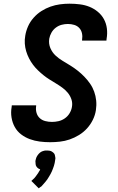

<svg xmlns="http://www.w3.org/2000/svg" viewBox="-20 -763 640 1041"><path d="M252 8Q223 8 195.5 4.5Q168 1 142 -8.5Q116 -18 94.5 -34.5Q73 -51 60 -74.5Q47 -98 42.5 -126Q38 -154 43 -182L44 -192H176V-188Q173 -169 178 -151.5Q183 -134 195.5 -122.5Q208 -111 225.5 -106.5Q243 -102 262 -102Q279 -102 297 -106Q315 -110 331 -121Q347 -132 357 -148.5Q367 -165 370 -183Q374 -205 367 -225Q360 -245 347 -260.5Q334 -276 317.5 -288Q301 -300 283.5 -310.5Q266 -321 248.5 -332Q231 -343 215.5 -355.5Q200 -368 185.5 -382Q171 -396 159 -412Q147 -428 137.5 -446.5Q128 -465 122 -485Q116 -505 114.5 -526.5Q113 -548 117 -570Q121 -595 132 -620Q143 -645 162 -666.5Q181 -688 204.5 -703Q228 -718 253.5 -727Q279 -736 305 -739.5Q331 -743 357 -743Q385 -743 413 -739.5Q441 -736 465.5 -726Q490 -716 510.5 -699Q531 -682 543.5 -659Q556 -636 559.5 -608.5Q563 -581 558 -553L557 -543H425V-547Q428 -565 424.5 -582Q421 -599 410 -611Q399 -623 382.5 -628Q366 -633 348 -633Q331 -633 314 -628.5Q297 -624 282.5 -613Q268 -602 259 -586Q250 -570 247 -553Q243 -526 253 -502.5Q263 -479 280.5 -462.5Q298 -446 319 -433.5Q340 -421 361 -408Q382 -395 401 -380Q420 -365 437 -347.5Q454 -330 468 -310Q482 -290 490.5 -266.5Q499 -243 501.5 -217.5Q504 -192 500 -166Q496 -139 483.5 -113.5Q471 -88 452 -67Q433 -46 408.5 -31Q384 -16 358 -7Q332 2 305 5Q278 8 252 8ZM190 258 150 218Q154 214 158 210.5Q162 207 166 203Q170 199 173 194.5Q176 190 179.5 185.5Q183 181 187 175Q191 169 192 166L194 164L198 155Q194 154 191.5 152.5Q189 151 186 149Q183 147 181 144.5Q179 142 177 139Q175 136 174 132.5Q173 129 173 125.5Q173 122 172.5 117.5Q172 113 172 111L173 105Q174 101 175 97.5Q176 94 177.5 90Q179 86 181.5 82.5Q184 79 186 76Q188 73 191 70Q194 67 197 64.5Q200 62 203.5 60Q207 58 211.5 56.5Q216 55 220.5 54Q225 53 227 53H235Q239 53 243 53.5Q247 54 250.5 54.5Q254 55 257 56.5Q260 58 263 60Q266 62 269 64.5Q272 67 274 70Q276 73 277 76Q278 79 278.5 83Q279 87 280 91.5Q281 96 280 98L279 105Q278 113 276.5 120.5Q275 128 272.5 136Q270 144 267 151.5Q264 159 261 166.5Q258 174 253.5 181.5Q249 189 245 196Q241 203 236.5 209.5Q232 216 226.5 222.5Q221 229 213.5 237.5Q206 246 204 248L199 251Z"/></svg>

Font: Iosevka Aile Extrabold Oblique
Style: Regular
Weight: 800
Italic angle: -9°
Designer: Belleve Invis
Foundry: Belleve Invis
Version: Version 31.1.0; ttfautohint (v1.8.4)